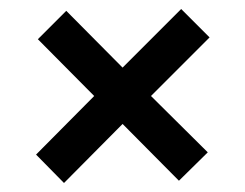

<svg xmlns="http://www.w3.org/2000/svg" viewBox="-20 -503 544 426"><path d="M122 -97 60 -160 189 -290 64 -416 127 -479 252 -353 382 -483 445 -420 315 -290 441 -165 377 -102 252 -228Z"/></svg>

Font: Firefly Display Medium
Style: Regular
Weight: 500
Designer: Colophon Foundry, Jonny Pinhorn
Foundry: Colophon Foundry
Version: Version 1.200; ttfautohint (v1.8.3)